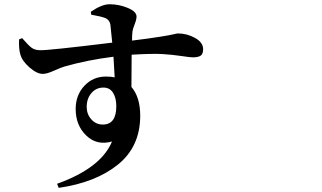

<svg xmlns="http://www.w3.org/2000/svg" viewBox="-20 -823 1540 918"><path d="M471.7 -227.5Q536.1 -227.5 536.1 -315.4Q536.1 -354.5 520.5 -379.4Q504.9 -404.3 474.6 -404.3Q439.5 -404.3 417 -377.9Q394.5 -351.6 394.5 -311.5Q394.5 -277.3 416.5 -252.4Q438.5 -227.5 471.7 -227.5ZM416 -752.9 414.1 -766.6Q466.8 -802.7 503.9 -802.7Q548.8 -802.7 590.8 -785.2Q632.8 -767.6 632.8 -744.1Q632.8 -729.5 623.5 -706.1Q614.3 -682.6 613.3 -671.9Q611.3 -654.3 611.3 -628.9Q691.4 -638.7 743.2 -647Q794.9 -655.3 810.5 -659.2Q826.2 -663.1 831.1 -663.1Q874 -663.1 912.6 -641.6Q951.2 -620.1 951.2 -587.9Q951.2 -564.5 939 -556.6Q926.8 -548.8 901.4 -548.8Q889.6 -548.8 847.2 -555.2Q804.7 -561.5 757.3 -564.5Q710 -567.4 609.4 -561.5Q608.4 -512.7 608.4 -407.2Q650.4 -358.4 650.4 -269.5Q650.4 -122.1 543.9 -36.1Q437.5 49.8 260.7 75.2L252.9 55.7Q462.9 -19.5 515.6 -146.5Q443.4 -126 392.6 -174.8Q341.8 -223.6 341.8 -301.8Q341.8 -368.2 383.3 -412.6Q424.8 -457 486.3 -457Q511.7 -457 528.3 -453.1Q526.4 -484.4 522.5 -551.8Q397.5 -536.1 288.1 -504.9Q271.5 -500 237.8 -484.9Q204.1 -469.7 184.6 -469.7Q156.2 -469.7 120.6 -501Q85 -532.2 77.1 -563.5Q69.3 -588.9 71.3 -634.8L85.9 -640.6Q116.2 -605.5 131.8 -594.2Q147.5 -583 171.9 -583Q205.1 -581.1 516.6 -619.1Q510.7 -682.6 507.8 -705.1Q503.9 -727.5 484.4 -736.3Q465.8 -744.1 416 -752.9Z"/></svg>

Font: Bpmf Zihi Serif Bold
Style: Bold
Weight: 700
Foundry: But Ko
Version: Version 1.320